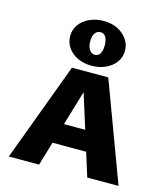

<svg xmlns="http://www.w3.org/2000/svg" viewBox="-108 -805 776 889"><g transform="rotate(15 280.0 -360.0)"><path d="M17 0 193 -473H367L543 0H393L258 -430H290L162 0ZM121 -114 155 -211H385L430 -114ZM277 -505Q240 -505 210.5 -519Q181 -533 164 -557.5Q147 -582 147 -613Q147 -644 164.5 -668Q182 -692 212 -706Q242 -720 280 -720Q318 -720 347 -705.5Q376 -691 393 -666.5Q410 -642 410 -611Q410 -581 392.5 -557Q375 -533 345 -519Q315 -505 277 -505ZM280 -558Q296 -558 304.5 -572.5Q313 -587 313 -611Q313 -636 304.5 -651Q296 -666 278 -666Q262 -666 252.5 -652Q243 -638 243 -614Q243 -588 253 -573Q263 -558 280 -558Z"/></g></svg>

Font: Ysabeau SC ExtraBold
Style: Regular
Weight: 800
Designer: Christian Thalmann (Catharsis Fonts)
Version: Version 2.001;gftools[0.9.30]; featfreeze: smcp